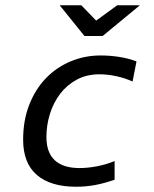

<svg xmlns="http://www.w3.org/2000/svg" viewBox="-20 -710 590 737"><path d="M419.9 -20Q378.9 -5.9 343.8 0.5Q308.6 6.8 272 6.8Q174.3 6.8 121.6 -38.3Q68.8 -83.5 68.8 -173.8Q68.8 -248 92.3 -307.9Q115.7 -367.7 156.2 -409.7Q196.8 -451.7 251 -474.4Q305.2 -497.1 366.2 -497.1Q401.4 -497.1 436.8 -491.7Q472.2 -486.3 503.9 -474.1L488.8 -397Q461.9 -409.7 427.7 -417.2Q393.6 -424.8 361.8 -424.8Q312.5 -424.8 274.7 -404.3Q236.8 -383.8 210.9 -349.9Q185.1 -315.9 171.6 -272.7Q158.2 -229.5 158.2 -184.1Q158.2 -124.5 190.4 -94.7Q222.7 -64.9 285.2 -64.9Q317.4 -64.9 352.8 -71.8Q388.2 -78.6 419.9 -91.8ZM304.2 -571.8 209 -689.9H292L349.1 -630.9L430.2 -689.9H517.1L374 -571.8ZM0 -490.2Z"/></svg>

Font: Code New Roman
Style: Italic
Weight: 400
Italic angle: -11°
Monospace: yes
Designer: Sam Radian
Foundry: Code New Roman
Version: Version 1.508 October 19, 2014